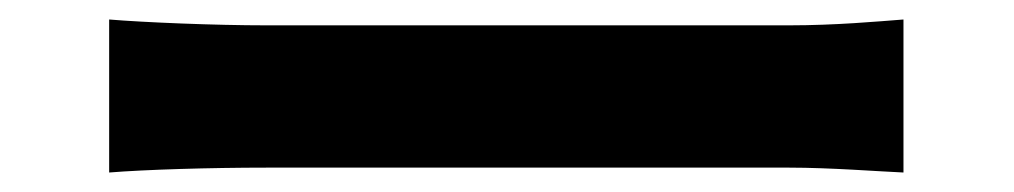

<svg xmlns="http://www.w3.org/2000/svg" viewBox="-20 -483 1040 197"><path d="M92 -306C129 -309 196 -311 253 -311H790C832 -311 883 -307 907 -306V-463C881 -461 837 -457 790 -457H253C201 -457 128 -460 92 -463Z"/></svg>

Font: Noto Sans T Chinese Bold
Style: Bold
Weight: 700
Designer: Ryoko NISHIZUKA (kana & ideographs); Paul D. Hunt (Latin, Greek & Cyrillic); Wenlong ZHANG (bopomofo); Sandoll Communica
Foundry: Adobe Systems Incorporated
Version: Version 1.000;PS 1;hotconv 1.0.78;makeotf.lib2.5.61930